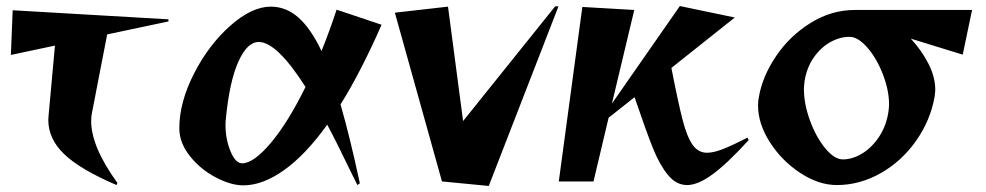

<svg xmlns="http://www.w3.org/2000/svg" viewBox="-20 -601 3266 636"><path d="M140 -204 141 -219 162 -450 16 -419 22 -567 538 -537V-530L335 -487L285 -229Q282 -216 282 -200Q282 -115 369 5L366 12Q245 -40 192.5 -90.5Q140 -141 140 -204Z M574 -176Q574 -262 622.5 -357Q671 -452 742.5 -515.5Q814 -579 877 -579Q928 -579 969 -542.5Q1010 -506 1045 -432Q1072 -499 1095 -569L1244 -519Q1175 -362 1108 -255Q1139 -148 1172 6L1164 12L1146 -24Q1097 -126 1064 -188Q992 -88 921 -37.5Q850 13 786 13Q745 13 694.5 -13.5Q644 -40 609 -84Q574 -128 574 -176ZM782 -60Q820 -60 877 -127.5Q934 -195 992 -313Q897 -462 837 -462Q799 -462 769.5 -396.5Q740 -331 728 -206Q727 -200 727 -187Q727 -140 743.5 -100Q760 -60 782 -60Z M1444 0 1288 -559 1464 -579 1514 -200 1819 -580H1830L1599 15Z M2082 -279 1996 -211 1946 0H1831L1909 -578L2081 -568L2007 -258L2232 -581L2414 -543L2204 -376Q2227 -258 2241.5 -202.5Q2256 -147 2274.5 -121Q2293 -95 2322 -95Q2343 -95 2373 -106.5Q2403 -118 2456 -145L2460 -137Q2390 -60 2341 -24Q2292 12 2256 12Q2220 12 2192.5 -21.5Q2165 -55 2142.5 -111Q2120 -167 2082 -279Z M2491 -252Q2491 -268 2494 -281Q2506 -349 2551 -415.5Q2596 -482 2665 -525Q2734 -568 2812 -568H3200L3169 -420L2997 -473Q3033 -434 3055.5 -390Q3078 -346 3078 -304Q3078 -297 3076 -281Q3062 -202 3014.5 -134.5Q2967 -67 2897.5 -27.5Q2828 12 2752 12Q2692 12 2631 -28Q2570 -68 2530.5 -129.5Q2491 -191 2491 -252ZM2772 -73Q2804 -73 2836 -92.5Q2868 -112 2892 -148Q2916 -184 2923 -231Q2925 -247 2925 -255Q2925 -302 2904.5 -355Q2884 -408 2853 -443.5Q2822 -479 2794 -479Q2762 -479 2730.5 -461.5Q2699 -444 2675.5 -410.5Q2652 -377 2645 -331Q2643 -315 2643 -305Q2643 -257 2663 -202Q2683 -147 2713.5 -110Q2744 -73 2772 -73Z"/></svg>

Font: Tiejili SC
Style: Regular
Weight: 400
Designer: Buernia
Foundry: Ershou Xiaoxi Press
Version: Version 1.100